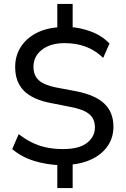

<svg xmlns="http://www.w3.org/2000/svg" viewBox="-20 -840 640 975"><path d="M271 115V-20L290 -1Q219 -3 154.5 -22.5Q90 -42 42 -83L75 -159Q107 -134 141 -117Q175 -100 214.5 -91.5Q254 -83 300 -83Q382 -83 422 -114.5Q462 -146 462 -193Q462 -237 432.5 -261Q403 -285 338 -297L237 -317Q147 -334 102 -378.5Q57 -423 57 -500Q57 -557 85.5 -601.5Q114 -646 165.5 -672.5Q217 -699 285 -702L271 -688V-820H349V-688L333 -703Q388 -700 443 -679.5Q498 -659 536 -619L504 -546Q465 -584 416.5 -602.5Q368 -621 308 -621Q236 -621 193 -587.5Q150 -554 150 -501Q150 -457 177 -432.5Q204 -408 264 -396L365 -377Q463 -358 509.5 -314Q556 -270 556 -197Q556 -141 527 -99Q498 -57 448 -32.5Q398 -8 332 -3L349 -21V115Z"/></svg>

Font: Nunito Sans 12pt ExtraLight 10pt Medium
Style: Regular
Weight: 500
Version: Version 3.101;gftools[0.9.27]